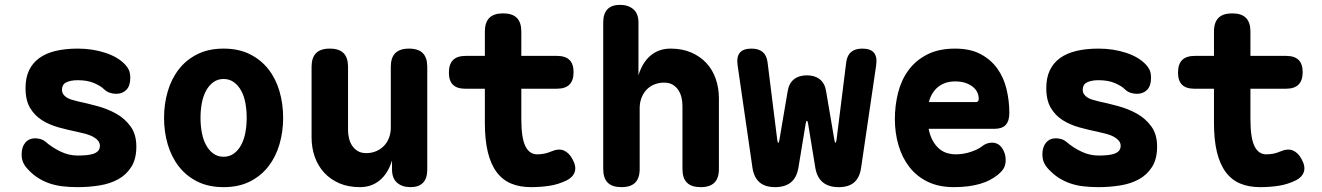

<svg xmlns="http://www.w3.org/2000/svg" viewBox="-20 -760 5440 790"><path d="M300 10Q266 10 237 6.5Q208 3 183.5 -5.5Q159 -14 137.5 -27.5Q116 -41 97 -61Q83 -75 76 -90Q69 -105 69 -125Q69 -155 84 -173Q99 -191 125 -191Q134 -191 145.5 -188Q157 -185 167 -177Q196 -152 230 -136Q264 -120 300 -120Q318 -120 334.5 -121.5Q351 -123 363.5 -127Q376 -131 383.5 -139Q391 -147 391 -160Q391 -172 383.5 -181Q376 -190 363.5 -197Q351 -204 334.5 -208.5Q318 -213 300 -217Q261 -225 222.5 -235.5Q184 -246 153.5 -265Q123 -284 104 -315.5Q85 -347 85 -398Q85 -440 99.5 -470.5Q114 -501 141.5 -521Q169 -541 209 -550.5Q249 -560 300 -560Q361 -560 414 -542.5Q467 -525 496 -493Q504 -485 510 -472.5Q516 -460 516 -439Q516 -407 500 -390.5Q484 -374 458 -374Q444 -374 431 -378.5Q418 -383 408 -393Q395 -406 367.5 -418Q340 -430 300 -430Q284 -430 272 -427.5Q260 -425 251.5 -420.5Q243 -416 239 -408.5Q235 -401 235 -391Q235 -380 240.5 -372Q246 -364 255 -358.5Q264 -353 276 -349.5Q288 -346 300 -343Q338 -335 380.5 -323.5Q423 -312 458.5 -292Q494 -272 517.5 -239.5Q541 -207 541 -157Q541 -106 520.5 -73.5Q500 -41 466.5 -22.5Q433 -4 389.5 3Q346 10 300 10Z M900 10Q838 10 792 -13Q746 -36 715.5 -75.5Q685 -115 670 -166.5Q655 -218 655 -275Q655 -332 670 -383.5Q685 -435 715.5 -474.5Q746 -514 792 -537Q838 -560 900 -560Q962 -560 1008 -537Q1054 -514 1084.5 -475Q1115 -436 1130 -384.5Q1145 -333 1145 -275Q1145 -218 1130 -166.5Q1115 -115 1084.5 -75.5Q1054 -36 1008 -13Q962 10 900 10ZM900 -115Q924 -115 942 -128Q960 -141 972 -163Q984 -185 989.5 -214Q995 -243 995 -275Q995 -308 989.5 -337Q984 -366 972 -387.5Q960 -409 942 -422Q924 -435 900 -435Q876 -435 858 -422Q840 -409 828 -387Q816 -365 810.5 -336Q805 -307 805 -275Q805 -243 810.5 -214Q816 -185 828 -163Q840 -141 858 -128Q876 -115 900 -115Z M1588 -235V-485Q1588 -523 1606.5 -541.5Q1625 -560 1663 -560Q1701 -560 1719.5 -541.5Q1738 -523 1738 -485V-63Q1738 -26 1720.5 -8Q1703 10 1669 10Q1635 10 1614 -8Q1593 -26 1593 -63V-100Q1577 -47 1543 -18.5Q1509 10 1461 10Q1413 10 1376 -6Q1339 -22 1313.5 -50Q1288 -78 1275 -115Q1262 -152 1262 -195V-485Q1262 -523 1280.5 -541.5Q1299 -560 1337 -560Q1375 -560 1393.5 -541.5Q1412 -523 1412 -485V-225Q1412 -208 1416 -191Q1420 -174 1429 -160.5Q1438 -147 1452 -138.5Q1466 -130 1487 -130Q1510 -130 1529 -138.5Q1548 -147 1561 -161Q1574 -175 1581 -194Q1588 -213 1588 -235Z M2272 -530Q2306 -530 2323 -513.5Q2340 -497 2340 -463Q2340 -429 2323 -412Q2306 -395 2272 -395H2125V-270Q2125 -193 2141.5 -159Q2158 -125 2190 -125Q2204 -125 2218 -127.5Q2232 -130 2246 -136Q2278 -150 2299.5 -141Q2321 -132 2335 -106Q2352 -76 2345 -53.5Q2338 -31 2312 -18Q2277 -1 2240.5 4.5Q2204 10 2165 10Q2118 10 2082.5 -5Q2047 -20 2023 -52.5Q1999 -85 1987 -135Q1975 -185 1975 -254V-395H1893Q1860 -395 1843.5 -411.5Q1827 -428 1827 -461Q1827 -496 1844 -513Q1861 -530 1896 -530H1975V-630Q1975 -668 1993.5 -686.5Q2012 -705 2050 -705Q2088 -705 2106.5 -686.5Q2125 -668 2125 -630V-530Z M2612 -315V-65Q2612 -27 2593.5 -8.5Q2575 10 2537 10Q2499 10 2480.5 -8.5Q2462 -27 2462 -65V-667Q2462 -704 2479.5 -722Q2497 -740 2531 -740Q2565 -740 2586 -722Q2607 -704 2607 -667V-450Q2623 -503 2657 -531.5Q2691 -560 2739 -560Q2787 -560 2824 -544Q2861 -528 2886.5 -500.5Q2912 -473 2925 -435.5Q2938 -398 2938 -355V-65Q2938 -27 2919.5 -8.5Q2901 10 2863 10Q2825 10 2806.5 -8.5Q2788 -27 2788 -65V-325Q2788 -342 2784 -359Q2780 -376 2771 -389.5Q2762 -403 2748 -411.5Q2734 -420 2713 -420Q2690 -420 2671 -412Q2652 -404 2639 -389.5Q2626 -375 2619 -356Q2612 -337 2612 -315Z M3169 10Q3128 10 3105 -10Q3082 -30 3076 -70L3015 -491Q3010 -526 3024 -543Q3038 -560 3072 -560Q3101 -560 3117.5 -546.5Q3134 -533 3138 -505L3178 -185Q3180 -173 3182 -172L3183 -173Q3185 -173 3187 -185L3221 -385Q3226 -417 3246.5 -433.5Q3267 -450 3300 -450Q3333 -450 3353.5 -433.5Q3374 -417 3379 -385L3413 -185Q3415 -173 3418 -173V-172Q3420 -173 3422 -185L3462 -505Q3466 -533 3482.5 -546.5Q3499 -560 3528 -560Q3562 -560 3576 -543Q3590 -526 3585 -491L3523 -69Q3517 -29 3494.5 -9.5Q3472 10 3431 10Q3390 10 3366 -9.5Q3342 -29 3335 -68L3305 -251Q3303 -263 3300 -263Q3297 -263 3295 -251L3265 -69Q3258 -29 3234 -9.5Q3210 10 3169 10Z M4061 -173Q4088 -173 4103 -151Q4118 -129 4118 -101Q4118 -85 4112 -71.5Q4106 -58 4086 -41Q4071 -29 4053 -19.5Q4035 -10 4012.5 -3.5Q3990 3 3963.5 6.5Q3937 10 3905 10Q3843 10 3797.5 -12Q3752 -34 3722 -72.5Q3692 -111 3677 -162Q3662 -213 3662 -270Q3662 -325 3675 -377.5Q3688 -430 3717.5 -470.5Q3747 -511 3794.5 -535.5Q3842 -560 3910 -560Q3972 -560 4014.5 -537.5Q4057 -515 4083.5 -478Q4110 -441 4121.5 -393Q4133 -345 4133 -295Q4133 -262 4118 -246Q4103 -230 4072 -230H3801Q3807 -200 3818.5 -180Q3830 -160 3845 -147.5Q3860 -135 3877.5 -130Q3895 -125 3913 -125Q3945 -125 3975.5 -135.5Q4006 -146 4019 -157Q4029 -165 4039.5 -169Q4050 -173 4061 -173ZM3802 -340H3995Q4001 -340 4004 -343Q4007 -346 4007 -354Q4007 -368 4001 -380.5Q3995 -393 3982.5 -403Q3970 -413 3952 -419Q3934 -425 3910 -425Q3888 -425 3870.5 -419Q3853 -413 3839.5 -402Q3826 -391 3816.5 -375.5Q3807 -360 3802 -340Z M4500 10Q4466 10 4437 6.5Q4408 3 4383.5 -5.5Q4359 -14 4337.5 -27.5Q4316 -41 4297 -61Q4283 -75 4276 -90Q4269 -105 4269 -125Q4269 -155 4284 -173Q4299 -191 4325 -191Q4334 -191 4345.5 -188Q4357 -185 4367 -177Q4396 -152 4430 -136Q4464 -120 4500 -120Q4518 -120 4534.5 -121.5Q4551 -123 4563.5 -127Q4576 -131 4583.5 -139Q4591 -147 4591 -160Q4591 -172 4583.5 -181Q4576 -190 4563.5 -197Q4551 -204 4534.5 -208.5Q4518 -213 4500 -217Q4461 -225 4422.5 -235.5Q4384 -246 4353.5 -265Q4323 -284 4304 -315.5Q4285 -347 4285 -398Q4285 -440 4299.5 -470.5Q4314 -501 4341.5 -521Q4369 -541 4409 -550.5Q4449 -560 4500 -560Q4561 -560 4614 -542.5Q4667 -525 4696 -493Q4704 -485 4710 -472.5Q4716 -460 4716 -439Q4716 -407 4700 -390.5Q4684 -374 4658 -374Q4644 -374 4631 -378.5Q4618 -383 4608 -393Q4595 -406 4567.5 -418Q4540 -430 4500 -430Q4484 -430 4472 -427.5Q4460 -425 4451.5 -420.5Q4443 -416 4439 -408.5Q4435 -401 4435 -391Q4435 -380 4440.5 -372Q4446 -364 4455 -358.5Q4464 -353 4476 -349.5Q4488 -346 4500 -343Q4538 -335 4580.5 -323.5Q4623 -312 4658.5 -292Q4694 -272 4717.5 -239.5Q4741 -207 4741 -157Q4741 -106 4720.5 -73.5Q4700 -41 4666.5 -22.5Q4633 -4 4589.5 3Q4546 10 4500 10Z M5272 -530Q5306 -530 5323 -513.5Q5340 -497 5340 -463Q5340 -429 5323 -412Q5306 -395 5272 -395H5125V-270Q5125 -193 5141.5 -159Q5158 -125 5190 -125Q5204 -125 5218 -127.5Q5232 -130 5246 -136Q5278 -150 5299.5 -141Q5321 -132 5335 -106Q5352 -76 5345 -53.5Q5338 -31 5312 -18Q5277 -1 5240.5 4.5Q5204 10 5165 10Q5118 10 5082.5 -5Q5047 -20 5023 -52.5Q4999 -85 4987 -135Q4975 -185 4975 -254V-395H4893Q4860 -395 4843.5 -411.5Q4827 -428 4827 -461Q4827 -496 4844 -513Q4861 -530 4896 -530H4975V-630Q4975 -668 4993.5 -686.5Q5012 -705 5050 -705Q5088 -705 5106.5 -686.5Q5125 -668 5125 -630V-530Z"/></svg>

Font: Maple Mono ExtraBold
Style: Regular
Weight: 800
Monospace: yes
Designer: subframe7536
Version: Version 7.000